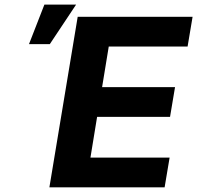

<svg xmlns="http://www.w3.org/2000/svg" viewBox="-20 -799 841 819"><path d="M190.7 0H682.2L703.5 -126.8H365.8L394.2 -300.4H705.3L726.6 -427.2H415.5L443.9 -600.5H780.2L801.5 -727.3H311.4ZM103.7 -610.8H192.5L304.7 -779.5H169.4Z"/></svg>

Font: Magic Ui Pro
Style: Bold Italic
Weight: 700
Italic angle: -9.39999°
Designer: Stefan Endress, Andreas Faust
Version: Version 1.000;FEAKit 1.0